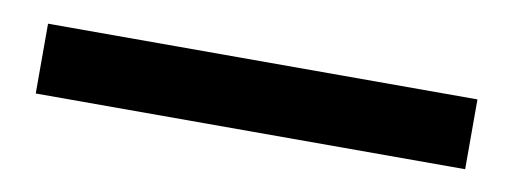

<svg xmlns="http://www.w3.org/2000/svg" viewBox="-26 -5 572 214"><g transform="rotate(10 260.0 102.5)"><path d="M503 142H17V63H503Z"/></g></svg>

Font: Fira Sans Variable
Style: Regular
Weight: 400
Designer: Carrois Corporate & Edenspiekermann AG
Foundry: Carrois Corporate GbR & Edenspiekermann AG
Version: Version 4.202